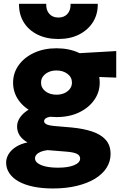

<svg xmlns="http://www.w3.org/2000/svg" viewBox="-20 -790 658 1034"><path d="M265 225Q207.5 225 161 215.5Q114.5 206 81.5 187.8Q48.5 169.5 30.8 143.5Q13 117.5 13 85.5Q13 61.5 26.8 39.2Q40.5 17 66.2 0.8Q92 -15.5 128 -23Q99 -40 85.5 -61.2Q72 -82.5 72 -109Q72 -133 86.5 -155.2Q101 -177.5 127 -194.8Q153 -212 187.5 -222Q222 -232 262 -230.5L293.5 -164Q266 -164.5 249.5 -161.2Q233 -158 225.2 -151.8Q217.5 -145.5 217.5 -137.5Q217.5 -127.5 230 -120.8Q242.5 -114 277.5 -111L365.5 -103.5Q429 -97.5 476.2 -81.8Q523.5 -66 549.5 -36.8Q575.5 -7.5 575.5 39.5Q575.5 79.5 553.8 113.8Q532 148 491 172.8Q450 197.5 392.8 211.2Q335.5 225 265 225ZM293 113Q347.5 113 379.5 99.5Q411.5 86 411.5 64Q411.5 47 393.5 38.2Q375.5 29.5 335.5 26.5L236.5 18.5Q215 21 199.8 27.2Q184.5 33.5 176.5 42.8Q168.5 52 168.5 63Q168.5 78 183.8 89.2Q199 100.5 227 106.8Q255 113 293 113ZM284 -159.5Q214.5 -159.5 162 -184Q109.5 -208.5 80 -250.5Q50.5 -292.5 50.5 -345Q50.5 -396.5 80.2 -438.5Q110 -480.5 163 -505.2Q216 -530 284 -530Q352 -530 404.8 -505.5Q457.5 -481 487.2 -439.2Q517 -397.5 517 -345Q517 -293.5 487.5 -251.5Q458 -209.5 405.8 -184.5Q353.5 -159.5 284 -159.5ZM284 -280Q307.5 -280 326.2 -288.2Q345 -296.5 356.2 -311.2Q367.5 -326 367.5 -345Q367.5 -374 343.5 -392.2Q319.5 -410.5 284 -410.5Q260.5 -410.5 241.8 -402Q223 -393.5 212 -379Q201 -364.5 201 -345Q201 -316.5 224.8 -298.2Q248.5 -280 284 -280ZM360.5 -381 291.5 -497 606 -515V-372ZM294.5 -580Q230 -580 182 -603.8Q134 -627.5 107.8 -670.2Q81.5 -713 82.5 -769.5H229Q227.5 -736 245.2 -715.8Q263 -695.5 294.5 -695.5Q326 -695.5 343.8 -715.8Q361.5 -736 360 -769.5H506.5Q507.5 -714 480.8 -671.2Q454 -628.5 406 -604.2Q358 -580 294.5 -580Z"/></svg>

Font: Geologica Cursive ExtraBold
Style: Regular
Weight: 800
Designer: Sindre Bremnes, Frode Helland
Foundry: Monokrom Skriftforlag AS
Version: Version 1.010;gftools[0.9.28]